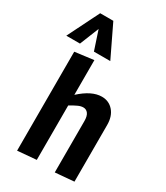

<svg xmlns="http://www.w3.org/2000/svg" viewBox="-283 -1132 1070 1240"><g transform="rotate(30 252.0 -512.5)"><path d="M61 -732 201 -750V-491Q287 -570 362 -570Q415 -570 448.5 -531.5Q482 -493 482 -428V-6L342 6V-377Q342 -414 328.5 -432Q315 -450 293 -450Q275 -450 255 -441Q235 -432 201 -412V-6L61 6ZM-35 -796 82 -1031H180L293 -796H171L124 -938L67 -796Z"/></g></svg>

Font: Francois One
Style: Regular
Weight: 400
Designer: Vernon Adams
Foundry: Vernon Adams
Version: Version 2.000